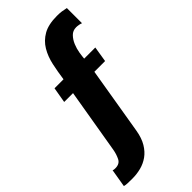

<svg xmlns="http://www.w3.org/2000/svg" viewBox="-282 -759 1012 1012"><g transform="rotate(-45 223.5 -253.0)"><path d="M98 -436 83 -349H149L88 12Q83 41 71 65Q59 89 27 89Q22 89 17.5 88.5Q13 88 9 86L-8 187Q3 190 18 190.5Q33 191 53 191Q85 191 116 183Q147 175 173 156.5Q199 138 218 106.5Q237 75 245 28L308 -349H388L402 -436H319Q320 -451 324 -476Q328 -501 338 -525Q348 -549 364.5 -566Q381 -583 406 -583Q414 -583 425.5 -581Q437 -579 443 -576V-689Q426 -693 411.5 -695Q397 -697 377 -697Q313 -697 274.5 -675Q236 -653 214 -616Q192 -579 182 -532.5Q172 -486 165 -436Z"/></g></svg>

Font: Secuela Black
Style: Regular
Weight: 900
Designer: Fernando Haro
Foundry: deFharo
Version: Version 1.704